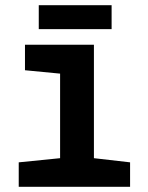

<svg xmlns="http://www.w3.org/2000/svg" viewBox="-20 -718 570 738"><path d="M52 0V-94L211 -110V-435L76 -448V-546H341V-110L480 -94V0ZM129 -606V-698H409V-606Z"/></svg>

Font: Noto Sans Mono Condensed
Style: Bold
Weight: 700
Width: 3
Designer: Monotype Design Team
Foundry: Monotype Imaging Inc.
Version: Version 2.014